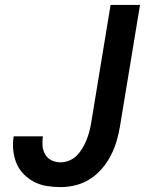

<svg xmlns="http://www.w3.org/2000/svg" viewBox="-20 -755 640 783"><path d="M227 8Q198 8 170.5 3.5Q143 -1 119 -13.5Q95 -26 76 -45.5Q57 -65 47 -89.5Q37 -114 34 -142.5Q31 -171 36 -199H155Q152 -180 153.5 -160.5Q155 -141 164.5 -125Q174 -109 190.5 -101Q207 -93 227 -93Q245 -93 263 -100.5Q281 -108 294 -121.5Q307 -135 316.5 -151Q326 -167 333 -184.5Q340 -202 344.5 -219.5Q349 -237 352 -255L431 -735H551L469 -238Q464 -208 455 -178Q446 -148 431.5 -120Q417 -92 395.5 -67Q374 -42 346.5 -24.5Q319 -7 288 0.5Q257 8 227 8Z"/></svg>

Font: Iosevka Aile
Style: Bold Italic
Weight: 700
Italic angle: -9°
Designer: Belleve Invis
Foundry: Belleve Invis
Version: Version 28.0.1; ttfautohint (v1.8.4)